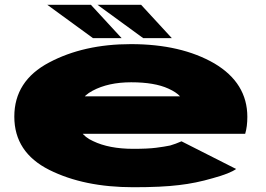

<svg xmlns="http://www.w3.org/2000/svg" viewBox="-20 -778 1114 805"><path d="M539 7V-154Q437 -154 370 -186.5Q302 -217 302 -288Q302 -363 368 -397.5Q434 -433 530 -433Q628 -433 686 -406.5Q720 -391 735 -374H278V-217H1008Q1017 -247 1017 -288Q1017 -430 879 -512Q739 -593 529 -593Q331 -593 186 -516Q40 -439 40 -289Q40 -139 187 -65.5Q332 7 539 7ZM539 -154V7Q659 7 730.5 -2Q801 -10 872.5 -31Q944 -50.5 970 -69.5L741 -185.5Q716 -174.5 693.5 -168Q670 -163 634.5 -158.5Q600 -154 539 -154ZM580.5 -618H700.5L571.5 -758H388.5ZM370 -618H490L361 -758H178Z"/></svg>

Font: Anybody ExtraExpanded Black
Style: Regular
Weight: 900
Width: 8
Version: Version 1.113;gftools[0.9.25]